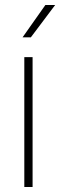

<svg xmlns="http://www.w3.org/2000/svg" viewBox="-20 -746 240 766"><path d="M103 -597H70L161 -726H200ZM77 -518H110V0H77Z"/></svg>

Font: Freesentation 1 Thin
Style: Regular
Weight: 250
Designer: glyphs from Roboto by Christian Robertson / Hangul glyphs from Noto Sans CJK(Source Han Sans) by Jang Soo-young and Kang
Foundry: PT&
Version: Version 2.001